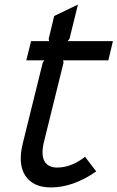

<svg xmlns="http://www.w3.org/2000/svg" viewBox="-20 -810 514 840"><path d="M352 -124 401 -60Q300 10 203 10Q125 10 91 -41Q57 -92 80 -184L167 -536L174 -546H95L116 -630H195L193 -640L217 -740L321 -790L284 -640L276 -630H474L454 -546H256L258 -536L172 -188Q159 -133 174.5 -105Q190 -77 230 -77Q292 -77 352 -124Z"/></svg>

Font: Sinkin Sans 400 Italic
Style: Italic
Weight: 400
Italic angle: -112°
Designer: Keith Bates
Foundry: K-Type
Version: Sinkin Sans (version 1.0)  by Keith Bates   •   © 2014   www